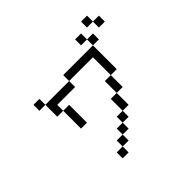

<svg xmlns="http://www.w3.org/2000/svg" viewBox="-213 -1119 1427 1427"><g transform="rotate(-45 500.0 -406.0)"><path d="M812.5 -687.5V-750H750V-687.5H437.5V-625H187.5Q187.5 -625 187.5 -500H250V-312.5H312.5V-500H250V-562.5H437.5V-625H687.5V-437.5H625Q625 -437.5 625 -312.5H562.5Q562.5 -312.5 562.5 -187.5H500V-125H437.5V-62.5H375V0H312.5V62.5H375V0H437.5V-62.5H500V-125H562.5V-187.5H625Q625 -187.5 625 -312.5H687.5Q687.5 -312.5 687.5 -437.5H750Q750 -437.5 750 -687.5ZM937.5 -750V-812.5H875V-750ZM187.5 -625V-687.5H125V-625ZM750 -750V-812.5H687.5V-750ZM875 -812.5V-875H812.5V-812.5Z"/></g></svg>

Font: Unifont
Style: Regular
Weight: 500
Version: Version 15.1.04